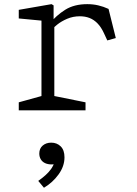

<svg xmlns="http://www.w3.org/2000/svg" viewBox="-20 -532 660 926"><path d="M70.5 -38.5 191.5 -72 180 -45V-457.5L202 -430.5L70.5 -443V-484.5L228.5 -512L238.5 -506V-426.5L242 -419.5V-40L226.5 -72L392.5 -38.5V0H70.5ZM365 -453.5Q332.5 -453.5 304.2 -441.5Q276 -429.5 255.8 -413.2Q235.5 -397 215.5 -376.5V-414.5Q252 -458.5 295 -485.2Q338 -512 401 -512Q428.5 -512 453.5 -506.2Q478.5 -500.5 503.5 -489L538.5 -348.5L497.5 -337L481.5 -371.5Q468 -401 450.5 -419Q433 -437 412 -445.2Q391 -453.5 365 -453.5ZM243.5 247.5 256.5 255.5Q244.5 261 229 261Q211 261 197.5 254.8Q184 248.5 176.8 236.5Q169.5 224.5 169.5 208.5Q169.5 184 186 170Q202.5 156 227 156Q254.5 156 272.8 174Q291 192 291 226.5Q291 270 262.5 309.2Q234 348.5 192 373.5L164.5 340.5Q185 326 200.2 312.2Q215.5 298.5 226.8 282.5Q238 266.5 243.5 247.5Z"/></svg>

Font: Monaspace Xenon Var ExtraLight
Style: Regular
Weight: 200
Designer: Riley Cran and the Lettermatic Team
Version: Version 1.200 (Monaspace Xenon Var)